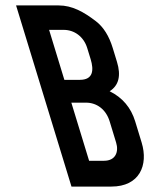

<svg xmlns="http://www.w3.org/2000/svg" viewBox="-20 -687 589 707"><path d="M196.2 -667H39.2L243.2 0H390.2C493.8 0 527 -78.9 501.6 -162L477.8 -240C462.3 -290.7 431 -327.7 383.8 -351C417.3 -372.3 426.3 -408.3 410.8 -459L395.2 -510C381.6 -554.7 360.8 -587.7 333 -609C288.1 -643.3 245.9 -667 196.2 -667ZM274 -393H217L160.8 -577H214.8C253.4 -577 288.2 -552.5 301.2 -510L313.8 -469C326.1 -428.6 323.2 -393 274 -393ZM363.1 -95H308.1L242.7 -309H296.7C336.7 -309 370.4 -283.9 383.8 -240L407.6 -162C418.1 -127.8 405.6 -95 363.1 -95Z"/></svg>

Font: Din Kursivschrift
Style: LeftEng
Weight: 400
Version: Version 1.089